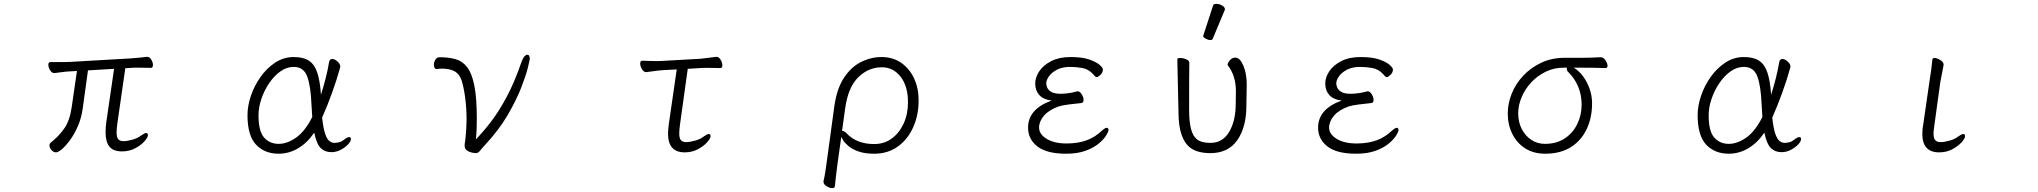

<svg xmlns="http://www.w3.org/2000/svg" viewBox="-20 -779 10540 993"><path d="M570 -423 435 -415 408 -219Q401 -168 382.5 -126Q364 -84 341.5 -53.5Q319 -23 299.5 -7Q280 9 270 9Q257 9 246.5 -2.5Q236 -14 236 -27Q236 -36 243 -42Q283 -73 312 -114Q341 -155 351 -226L378 -412L345 -410Q320 -409 296.5 -405.5Q273 -402 262 -401H261Q248 -401 239 -416Q230 -431 230 -444Q230 -458 241 -458H282Q296 -458 312.5 -458Q329 -458 344 -459L656 -477Q679 -479 703 -481Q727 -483 739 -485H742Q754 -485 762.5 -470.5Q771 -456 771 -443Q771 -428 760 -428Q752 -428 734 -428.5Q716 -429 696 -429Q686 -429 676 -429Q666 -429 657 -428L628 -426L587 -141Q585 -127 584 -115.5Q583 -104 583 -95Q583 -69 591.5 -59Q600 -49 619 -49Q637 -49 664.5 -56.5Q692 -64 711 -79Q728 -91 736 -91Q745 -91 745 -80Q745 -68 727 -48Q709 -28 679 -12Q649 4 611 4Q566 4 546 -20.5Q526 -45 526 -95Q526 -107 527 -120.5Q528 -134 530 -149Z M1605 -93Q1570 -41 1522.5 -12.5Q1475 16 1421 16Q1349 16 1304.5 -30.5Q1260 -77 1260 -184Q1260 -231 1277.5 -283Q1295 -335 1327 -380.5Q1359 -426 1403 -455Q1447 -484 1499 -484Q1548 -484 1577 -465.5Q1606 -447 1620.5 -404.5Q1635 -362 1640 -289Q1653 -330 1664 -373Q1675 -416 1682 -458Q1685 -474 1698 -474Q1711 -474 1725.5 -461Q1740 -448 1740 -434Q1740 -433 1739.5 -432Q1739 -431 1739 -429Q1723 -370 1697.5 -299.5Q1672 -229 1646 -171Q1652 -114 1662 -86Q1672 -58 1684.5 -49Q1697 -40 1709 -40Q1722 -40 1735 -43.5Q1748 -47 1760 -57Q1776 -70 1786 -70Q1795 -70 1795 -60Q1795 -48 1780 -32Q1765 -16 1742 -4Q1719 8 1694 8Q1660 8 1638.5 -13.5Q1617 -35 1605 -93ZM1595 -174Q1594 -188 1593 -204Q1592 -220 1591 -237Q1587 -336 1568.5 -384.5Q1550 -433 1499 -433Q1463 -433 1430.5 -410Q1398 -387 1372.5 -349.5Q1347 -312 1332 -268Q1317 -224 1317 -182Q1317 -100 1346 -67.5Q1375 -35 1421 -35Q1465 -35 1511 -67Q1557 -99 1595 -174Z M2237 -422Q2231 -422 2227.5 -428.5Q2224 -435 2224 -444Q2224 -457 2231.5 -470Q2239 -483 2253 -483Q2300 -483 2336 -473Q2372 -463 2396.5 -431Q2421 -399 2433.5 -335Q2446 -271 2446 -163Q2446 -135 2445 -108.5Q2444 -82 2441 -58Q2479 -97 2519 -149Q2559 -201 2599.5 -276Q2640 -351 2677 -458Q2684 -478 2692 -487Q2700 -496 2707 -496Q2720 -496 2720 -474Q2720 -470 2710 -429Q2700 -388 2675 -324Q2650 -260 2605 -183Q2560 -106 2489 -30Q2469 -8 2461 2.5Q2453 13 2439 13Q2435 13 2421.5 10.5Q2408 8 2395.5 -0.5Q2383 -9 2383 -27Q2383 -35 2385 -45.5Q2387 -56 2388 -69Q2390 -92 2391.5 -114.5Q2393 -137 2393 -160Q2393 -221 2385.5 -276Q2378 -331 2367 -364Q2355 -398 2329.5 -411Q2304 -424 2268 -424Q2261 -424 2253.5 -423.5Q2246 -423 2238 -422Z M3480 -420 3406 -416Q3388 -415 3361 -411Q3334 -407 3323 -406H3322Q3309 -406 3300 -421.5Q3291 -437 3291 -450Q3291 -465 3302 -465Q3311 -465 3334 -464Q3357 -463 3379 -463Q3387 -463 3393.5 -463.5Q3400 -464 3405 -464L3601 -475Q3623 -477 3647.5 -480.5Q3672 -484 3684 -485H3686Q3698 -485 3707 -470Q3716 -455 3716 -441Q3716 -427 3705 -427Q3697 -427 3678.5 -427.5Q3660 -428 3640 -428Q3630 -428 3620 -428Q3610 -428 3602 -427L3537 -423L3497 -136Q3495 -122 3494 -110.5Q3493 -99 3493 -89Q3493 -64 3501.5 -54Q3510 -44 3529 -44Q3547 -44 3574.5 -51.5Q3602 -59 3621 -74Q3638 -86 3646 -86Q3655 -86 3655 -75Q3655 -63 3637 -43Q3619 -23 3589 -7Q3559 9 3521 9Q3435 9 3435 -88Q3435 -101 3436.5 -114.5Q3438 -128 3440 -144Z M4239 158Q4244 138 4248 112.5Q4252 87 4254 71L4295 -229Q4308 -321 4345 -377Q4382 -433 4433.5 -458.5Q4485 -484 4539 -484Q4598 -484 4641 -454Q4684 -424 4707.5 -373.5Q4731 -323 4731 -260Q4731 -183 4702.5 -120Q4674 -57 4622.5 -20.5Q4571 16 4502 16Q4452 16 4419 4Q4386 -8 4367 -24.5Q4348 -41 4340 -54.5Q4332 -68 4331 -71L4310 79Q4309 88 4306.5 108Q4304 128 4301.5 149Q4299 170 4298 184Q4297 194 4284 194Q4271 194 4255 184Q4239 174 4239 161ZM4337 -102Q4346 -102 4358 -90Q4410 -34 4501 -34Q4553 -34 4592 -62.5Q4631 -91 4653.5 -140Q4676 -189 4676 -250Q4676 -333 4638 -382Q4600 -431 4541 -431Q4471 -431 4418.5 -379Q4366 -327 4351 -218L4335 -102Z M5419 -259Q5376 -264 5355 -287.5Q5334 -311 5334 -347Q5334 -379 5355 -410.5Q5376 -442 5417 -463Q5458 -484 5516 -484Q5578 -484 5614.5 -471Q5651 -458 5667.5 -443Q5684 -428 5684 -420Q5684 -403 5671 -391.5Q5658 -380 5653 -380Q5647 -380 5642.5 -385Q5638 -390 5633 -396Q5609 -422 5576.5 -427.5Q5544 -433 5514 -433Q5475 -433 5447.5 -419Q5420 -405 5405.5 -385Q5391 -365 5391 -347Q5391 -343 5394.5 -330Q5398 -317 5414 -305.5Q5430 -294 5467 -294Q5486 -294 5509 -297.5Q5532 -301 5549 -306Q5550 -306 5551 -306.5Q5552 -307 5553 -307Q5565 -307 5574.5 -291.5Q5584 -276 5584 -262Q5584 -247 5572 -246Q5541 -243 5506 -238.5Q5471 -234 5454 -228Q5404 -210 5379 -180.5Q5354 -151 5354 -119Q5354 -85 5393 -61Q5432 -37 5496 -37Q5554 -37 5599 -53Q5644 -69 5682 -106Q5696 -118 5703 -118Q5713 -118 5713 -106Q5713 -98 5701 -78.5Q5689 -59 5663 -37Q5637 -15 5595 0.5Q5553 16 5494 16Q5394 16 5345.5 -21.5Q5297 -59 5297 -119Q5297 -215 5419 -259Z M6203 -594Q6254 -750 6254 -751Q6256 -759 6271 -759Q6286 -759 6300.5 -750.5Q6315 -742 6315 -732Q6315 -730 6315 -729L6252 -578Q6250 -572 6239 -572Q6228 -572 6215.5 -579Q6203 -586 6203 -590Q6203 -592 6203 -594ZM6426 -230Q6426 -121 6379 -54Q6332 13 6240 13Q6177 13 6140 -12Q6075 -57 6075 -198Q6071 -394 6069 -474Q6070 -479 6085 -479Q6100 -479 6115.5 -472Q6131 -465 6131 -456Q6130 -401 6130 -210Q6130 -149 6140 -111Q6150 -73 6173 -56.5Q6196 -40 6240 -40Q6304 -40 6337.5 -97.5Q6371 -155 6371 -242L6372 -306Q6372 -388 6330 -441L6329 -444Q6329 -453 6340.5 -467Q6352 -481 6369 -481Q6393 -481 6410.5 -439.5Q6428 -398 6428 -342Q6428 -339 6426 -230Z M6919 -259Q6876 -264 6855 -287.5Q6834 -311 6834 -347Q6834 -379 6855 -410.5Q6876 -442 6917 -463Q6958 -484 7016 -484Q7078 -484 7114.5 -471Q7151 -458 7167.5 -443Q7184 -428 7184 -420Q7184 -403 7171 -391.5Q7158 -380 7153 -380Q7147 -380 7142.5 -385Q7138 -390 7133 -396Q7109 -422 7076.5 -427.5Q7044 -433 7014 -433Q6975 -433 6947.5 -419Q6920 -405 6905.5 -385Q6891 -365 6891 -347Q6891 -343 6894.5 -330Q6898 -317 6914 -305.5Q6930 -294 6967 -294Q6986 -294 7009 -297.5Q7032 -301 7049 -306Q7050 -306 7051 -306.5Q7052 -307 7053 -307Q7065 -307 7074.5 -291.5Q7084 -276 7084 -262Q7084 -247 7072 -246Q7041 -243 7006 -238.5Q6971 -234 6954 -228Q6904 -210 6879 -180.5Q6854 -151 6854 -119Q6854 -85 6893 -61Q6932 -37 6996 -37Q7054 -37 7099 -53Q7144 -69 7182 -106Q7196 -118 7203 -118Q7213 -118 7213 -106Q7213 -98 7201 -78.5Q7189 -59 7163 -37Q7137 -15 7095 0.5Q7053 16 6994 16Q6894 16 6845.5 -21.5Q6797 -59 6797 -119Q6797 -215 6919 -259Z M8259 -483Q8273 -483 8283.5 -467Q8294 -451 8294 -438Q8294 -427 8283 -427Q8250 -428 8221 -428.5Q8192 -429 8157 -429H8119Q8145 -414 8166.5 -385.5Q8188 -357 8201 -320.5Q8214 -284 8214 -244Q8214 -171 8186.5 -112Q8159 -53 8105 -18.5Q8051 16 7971 16Q7912 16 7868.5 -11.5Q7825 -39 7801.5 -86.5Q7778 -134 7778 -193Q7778 -244 7798.5 -295Q7819 -346 7858 -387.5Q7897 -429 7951 -454.5Q8005 -480 8071 -480H8153Q8207 -480 8258 -483ZM8067 -429Q8017 -429 7974 -408Q7931 -387 7899 -352.5Q7867 -318 7849.5 -276Q7832 -234 7832 -193Q7832 -147 7850.5 -111.5Q7869 -76 7900 -55.5Q7931 -35 7970 -35Q8030 -35 8072.5 -63Q8115 -91 8137.5 -137.5Q8160 -184 8160 -238Q8160 -288 8142 -331Q8124 -374 8092 -405Q8083 -414 8083 -422Q8083 -425 8085 -429Z M9105 -93Q9070 -41 9022.5 -12.5Q8975 16 8921 16Q8849 16 8804.5 -30.5Q8760 -77 8760 -184Q8760 -231 8777.5 -283Q8795 -335 8827 -380.5Q8859 -426 8903 -455Q8947 -484 8999 -484Q9048 -484 9077 -465.5Q9106 -447 9120.5 -404.5Q9135 -362 9140 -289Q9153 -330 9164 -373Q9175 -416 9182 -458Q9185 -474 9198 -474Q9211 -474 9225.5 -461Q9240 -448 9240 -434Q9240 -433 9239.5 -432Q9239 -431 9239 -429Q9223 -370 9197.5 -299.5Q9172 -229 9146 -171Q9152 -114 9162 -86Q9172 -58 9184.5 -49Q9197 -40 9209 -40Q9222 -40 9235 -43.5Q9248 -47 9260 -57Q9276 -70 9286 -70Q9295 -70 9295 -60Q9295 -48 9280 -32Q9265 -16 9242 -4Q9219 8 9194 8Q9160 8 9138.5 -13.5Q9117 -35 9105 -93ZM9095 -174Q9094 -188 9093 -204Q9092 -220 9091 -237Q9087 -336 9068.5 -384.5Q9050 -433 8999 -433Q8963 -433 8930.5 -410Q8898 -387 8872.5 -349.5Q8847 -312 8832 -268Q8817 -224 8817 -182Q8817 -100 8846 -67.5Q8875 -35 8921 -35Q8965 -35 9011 -67Q9057 -99 9095 -174Z M9960 -365Q9964 -388 9968 -418Q9972 -448 9974 -471Q9975 -479 9985 -479Q9998 -479 10015 -468.5Q10032 -458 10032 -445V-442L10015 -354L9985 -136Q9983 -122 9981.5 -110Q9980 -98 9980 -89Q9980 -64 9989 -54Q9998 -44 10017 -44Q10035 -44 10062.5 -51.5Q10090 -59 10109 -74Q10126 -86 10134 -86Q10143 -86 10143 -75Q10143 -63 10125 -43Q10107 -23 10077 -7Q10047 9 10009 9Q9922 9 9922 -87Q9922 -113 9928 -144Z"/></svg>

Font: Moon Stars Kai HW Light
Style: Regular
Weight: 300
Designer: GuiWonder
Version: Version 1.101